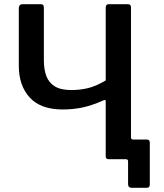

<svg xmlns="http://www.w3.org/2000/svg" viewBox="-20 -762 784 919"><path d="M612 137Q593 137 593 120V10Q593 0 582 0H524L607 -105Q607 -94 617 -94H684Q697 -94 697 -79V121Q697 129 693.5 133Q690 137 681 137ZM501 0Q486 0 486 -13V-277Q486 -288 474 -281Q417 -256 372.5 -247Q328 -238 280 -238Q175 -238 122.5 -295Q70 -352 70 -447V-722Q70 -742 89 -742H173Q183 -742 186.5 -738Q190 -734 190 -724V-473Q190 -429 202 -397.5Q214 -366 242.5 -348.5Q271 -331 322 -331Q362 -331 400.5 -340Q439 -349 486 -377V-725Q486 -742 500 -742H592Q607 -742 607 -727V-15Q607 0 593 0Z"/></svg>

Font: Libre Franklin Medium
Style: Regular
Weight: 500
Designer: Pablo Impallari, Rodrigo Fuenzalida, Nhung Nguyen
Foundry: Impallari Type
Version: Version 3.000